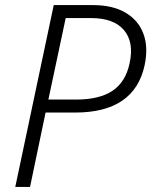

<svg xmlns="http://www.w3.org/2000/svg" viewBox="-20 -734 594 754"><path d="M40 0 191 -714H345Q422 -714 472.5 -684.5Q523 -655 543 -602Q563 -549 548 -478Q508 -292 275 -292H159L98 0ZM170 -343H279Q371 -343 422.5 -378Q474 -413 489 -486Q507 -568 467 -615.5Q427 -663 338 -663H238Z"/></svg>

Font: Noto Sans Light
Style: Italic
Weight: 300
Italic angle: -12°
Designer: Monotype Design Team
Foundry: Monotype Imaging Inc.
Version: Version 2.013; ttfautohint (v1.8.4.7-5d5b)